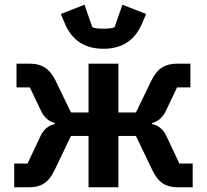

<svg xmlns="http://www.w3.org/2000/svg" viewBox="-20 -791 874 811"><path d="M256.8 -685.1 236.8 -731.9 336.9 -771 370.1 -675.8Q384.8 -669.9 417 -669.9Q449.2 -669.9 463.9 -675.8L497.1 -771L597.2 -731.9L577.1 -685.1Q531.2 -585 417 -585Q302.7 -585 256.8 -685.1ZM40 0V-100.1H96.2L151.9 -217.8Q172.4 -259.3 211.9 -267.1V-271Q173.3 -281.7 153.8 -321.8L106 -421.9H49.8V-522H106.9Q144.5 -522 169.9 -505.6Q195.3 -489.3 213.9 -452.1L279.8 -315.9H354V-522H480V-315.9H554.2L620.1 -452.1Q638.7 -489.3 664.1 -505.6Q689.5 -522 727.1 -522H784.2V-421.9H728L680.2 -321.8Q660.6 -281.7 622.1 -271V-267.1Q661.6 -259.3 682.1 -217.8L737.8 -100.1H793.9V0H730Q692.4 0 667.2 -16.6Q642.1 -33.2 623 -73.2L554.2 -216.8H480V0H354V-216.8H279.8L210.9 -73.2Q191.9 -33.2 166.7 -16.6Q141.6 0 104 0Z"/></svg>

Font: Anuphan SemiBold
Style: Bold
Weight: 600
Designer: Mike Abbink, Paul van der Laan, Pieter van Rosmalen, Mint Tantisuwanna
Foundry: Bold Monday; Cadson Demak
Version: Version 3.002;hotconv 1.0.109;makeotfexe 2.5.65596